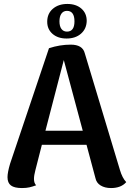

<svg xmlns="http://www.w3.org/2000/svg" viewBox="-20 -938 663 972"><path d="M619 -16Q593 14 542 14Q511 14 489.5 1Q468 -12 463 -37L418 -205H192L159 -76Q152 -50 152 -32Q152 -11 163 0Q144 7 128.5 10.5Q113 14 91 14Q53 14 35.5 1Q18 -12 18 -41Q18 -65 31 -109L228 -694Q283 -712 338 -712Q398 -712 409 -669L587 -78Q599 -37 619 -16ZM399 -276 303 -634 210 -276ZM419 -832Q418 -792 390 -767.5Q362 -743 317 -743Q273 -743 246 -766.5Q219 -790 219 -828Q219 -869 247.5 -893.5Q276 -918 321 -918Q365 -918 392 -894.5Q419 -871 419 -832ZM281 -830Q281 -805 291 -791.5Q301 -778 319 -778Q357 -778 357 -830Q357 -856 347.5 -869.5Q338 -883 319 -883Q301 -883 291 -869Q281 -855 281 -830Z"/></svg>

Font: Arima Madurai Black
Style: Regular
Weight: 900
Designer: Joana Correia and Natanael Gama
Foundry: NDISCOVER
Version: Version 1.019